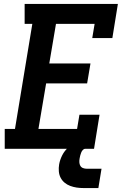

<svg xmlns="http://www.w3.org/2000/svg" viewBox="-20 -755 640 974"><path d="M4 0V-101H56L144 -634H105V-735H578L550 -562H448L460 -634H264L230 -433H439L422 -332H214L175 -101H371L383 -173H485L457 0ZM479 199H404Q386 199 369 196.5Q352 194 336 188Q320 182 307.5 171.5Q295 161 287.5 146.5Q280 132 278.5 114.5Q277 97 280 79Q284 56 295.5 33Q307 10 326.5 -7Q346 -24 370 -31Q394 -38 418 -38L412 0Q405 0 399.5 6.5Q394 13 391.5 20Q389 27 387 34Q385 41 384 48Q382 58 382.5 68Q383 78 387.5 86Q392 94 401 97.5Q410 101 420 101H495Z"/></svg>

Font: Iosevka Slab Extended
Style: Bold Italic
Weight: 700
Width: 7
Italic angle: -9°
Monospace: yes
Designer: Belleve Invis
Foundry: Belleve Invis
Version: Version 11.1.0; ttfautohint (v1.8.3)